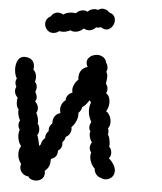

<svg xmlns="http://www.w3.org/2000/svg" viewBox="-53 -765 706 835"><g transform="rotate(-5 300.0 -348.0)"><path d="M77 2Q65 2 54 -4Q43 -10 41 -19Q27 -22 18 -33Q9 -44 9 -58Q9 -66 14 -76Q5 -93 5 -111Q5 -124 9.5 -135.5Q14 -147 21 -153Q12 -168 12 -188Q12 -209 21 -225Q17 -232 17 -241Q17 -255 26 -265Q21 -278 21 -295Q21 -306 24 -313Q18 -322 18 -335Q18 -349 24 -365Q15 -376 15 -390Q15 -402 23 -413Q20 -419 20 -426Q20 -438 28 -448Q23 -460 23 -475Q23 -500 34 -519.5Q45 -539 65 -539Q71 -539 80 -536Q107 -526 107 -500Q107 -489 103 -480Q112 -469 112 -453Q112 -440 105 -427Q111 -418 111 -408Q111 -395 103 -384Q107 -370 107 -363Q107 -348 98 -342Q108 -329 108 -315Q108 -302 99 -291Q104 -278 104 -261Q104 -252 101 -244Q106 -237 106 -224Q106 -206 95 -195Q99 -176 99 -147Q104 -152 107 -153Q112 -170 128 -179Q130 -198 146 -208Q146 -228 165 -240Q166 -258 177.5 -269.5Q189 -281 204 -281Q203 -284 203 -290Q203 -304 210.5 -316.5Q218 -329 231 -335Q233 -348 242.5 -356Q252 -364 264 -366Q261 -380 271 -396Q281 -412 294 -419Q295 -442 306.5 -455.5Q318 -469 339 -471Q336 -479 336 -486Q336 -502 348.5 -511Q361 -520 378 -520Q395 -520 407.5 -510Q420 -500 421 -482Q425 -475 425 -464Q425 -451 418 -443Q421 -436 421 -428Q421 -417 412 -392Q417 -382 417 -373Q417 -361 409 -350Q421 -340 421 -319Q421 -307 416 -294Q411 -281 402 -272Q409 -267 413.5 -256.5Q418 -246 418 -233Q418 -210 404 -197Q405 -194 405 -188Q405 -177 401 -170Q406 -163 406 -143Q406 -126 402 -117Q409 -109 409 -95Q409 -77 396 -67Q405 -58 411.5 -43.5Q418 -29 418 -15Q418 -9 414 1Q410 11 400 17Q390 23 379 23Q364 23 355 15Q342 10 335.5 -2.5Q329 -15 331 -28Q324 -36 320 -48.5Q316 -61 316 -73Q316 -89 322 -98Q317 -107 317 -117Q317 -129 329 -143Q322 -155 322 -171Q322 -186 327 -191Q323 -195 323 -204Q323 -217 334 -231Q327 -251 327 -269Q327 -293 340 -316L335 -326Q314 -303 300 -299Q296 -285 282 -276Q279 -241 246 -216Q247 -203 239 -191.5Q231 -180 217 -176Q214 -163 201 -155Q201 -129 179 -120Q176 -103 168 -96Q160 -89 145 -86Q142 -68 135.5 -57Q129 -46 114 -37Q114 -17 103.5 -7.5Q93 2 77 2ZM208 -631Q191 -631 181 -642.5Q171 -654 171 -669Q171 -681 178 -690.5Q185 -700 198 -704Q211 -718 226 -718Q239 -718 254 -707Q263 -713 280 -713Q295 -713 308 -708Q321 -718 336 -718Q350 -718 360 -710Q370 -719 386 -719Q397 -719 405 -714Q415 -718 421 -718Q430 -718 439 -713Q448 -708 453 -699Q475 -689 475 -668Q475 -652 463.5 -639Q452 -626 437 -626Q424 -626 412 -638L403 -637Q399 -637 391 -639Q376 -629 363 -629Q349 -629 337 -639Q321 -628 304 -628Q289 -628 279 -636Q263 -632 254 -632Q242 -632 229 -637Q220 -631 208 -631Z"/></g></svg>

Font: Pangolin
Style: Regular
Weight: 400
Designer: Kevin Burke
Foundry: Google, Inc.
Version: Version 1.101